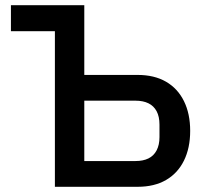

<svg xmlns="http://www.w3.org/2000/svg" viewBox="-20 -718 788 738"><path d="M191 0V-598H22V-698H304V-430H509Q573 -430 618 -404Q663 -378 687 -329.5Q711 -281 711 -215Q711 -149 687 -100.5Q663 -52 618 -26Q573 0 509 0ZM304 -99H501Q530 -99 550.5 -109Q571 -119 582 -140Q593 -161 593 -191V-239Q593 -270 582 -290.5Q571 -311 550.5 -321Q530 -331 501 -331H304Z"/></svg>

Font: IBM Plex Sans Medium
Style: Regular
Weight: 500
Designer: Mike Abbink, Paul van der Laan, Pieter van Rosmalen
Foundry: Bold Monday
Version: Version 3.201